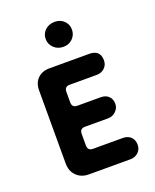

<svg xmlns="http://www.w3.org/2000/svg" viewBox="-110 -621 556 687"><g transform="rotate(-20 167.5 -277.5)"><path d="M110 0Q81 0 63 -18Q45 -36 45 -65V-343Q45 -372 62 -388.5Q79 -405 107 -405H258Q300 -405 300 -365Q300 -348 288 -336.5Q276 -325 258 -325H155Q135 -325 135 -305V-265Q135 -245 155 -245H243Q263 -245 274 -234Q285 -223 285 -205Q285 -189 272.5 -177Q260 -165 243 -165H155Q135 -165 135 -145V-101Q135 -81 155 -81H268Q287 -81 298.5 -70Q310 -59 310 -40Q310 -23 298 -11.5Q286 0 268 0ZM181 -460Q159 -460 144.5 -474Q130 -488 130 -508Q130 -528 144.5 -541.5Q159 -555 181 -555Q202 -555 216 -541.5Q230 -528 230 -508Q230 -488 216 -474Q202 -460 181 -460Z"/></g></svg>

Font: Dongle
Style: Bold
Weight: 700
Designer: Yanghee Ryu
Foundry: Yanghee Ryu
Version: Version 2.000